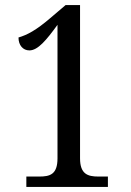

<svg xmlns="http://www.w3.org/2000/svg" viewBox="-20 -738 517 758"><path d="M84 0H406V-41H368C326 -41 296 -51 296 -113V-718H239L179 -667C122 -618 87 -600 53 -590C53 -559 71 -539 96 -539C130 -539 164 -581 207 -640V-113C207 -49 177 -41 135 -41H84Z"/></svg>

Font: Noto Serif Lao Condensed
Style: Regular
Weight: 400
Width: 3
Designer: Monotype Design Team
Foundry: Monotype Imaging Inc.
Version: Version 2.003